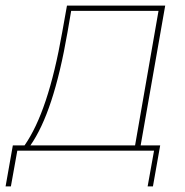

<svg xmlns="http://www.w3.org/2000/svg" viewBox="-63 -540 663 688"><path d="M-43 128H-24L-1 0H489L466 128H485L511 -19H441L529 -520H177L160 -425C126 -232 82 -101 25 -19H-17ZM46 -19C101 -98 145 -228 179 -425L192 -501H505L421 -19Z"/></svg>

Font: Fixel Display Thin
Style: Italic
Weight: 100
Italic angle: -10°
Designer: AlfaBravo + MacPaw
Foundry: Kyrylo Tkachov, Marchela Mozhyna, Serhii Makarenko, Maria Weinstein, Zakhar Kryvoshyya
Version: Version 1.210;Glyphs 3.2 (3217)